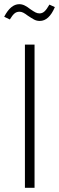

<svg xmlns="http://www.w3.org/2000/svg" viewBox="-27 -897 282 917"><path d="M138 -684V0H92V-684ZM106 -822Q93 -832 84 -836.5Q75 -841 66 -841Q52 -841 42 -832.5Q32 -824 20 -804L-7 -817Q24 -877 65 -877Q78 -877 90.5 -871Q103 -865 118 -853Q134 -842 143 -837.5Q152 -833 162 -833Q175 -833 185.5 -842.5Q196 -852 209 -875L235 -863Q207 -797 163 -797Q148 -797 136 -803.5Q124 -810 106 -822Z"/></svg>

Font: Fira Sans Extra Condensed ExtraLight
Style: Regular
Weight: 275
Width: 1
Designer: Carrois Corporate & Edenspiekermann AG
Foundry: Carrois Corporate GbR & Edenspiekermann AG
Version: Version 4.203